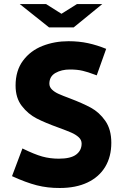

<svg xmlns="http://www.w3.org/2000/svg" viewBox="-20 -914 601 944"><path d="M273.9 10.3Q214.4 10.7 160.9 -2.9Q107.4 -16.6 39.1 -47.9L90.3 -184.1Q148.9 -155.3 187.5 -144.5Q226.1 -133.8 269 -133.8Q327.6 -133.8 354.5 -154.1Q381.3 -174.3 381.3 -208Q381.3 -226.1 366.9 -239.3Q352.5 -252.4 330.6 -262Q308.6 -271.5 267.6 -286.6Q202.1 -310.1 159.9 -331.8Q117.7 -353.5 87.2 -393.1Q56.6 -432.6 56.6 -493.2Q56.6 -566.9 93.3 -616Q129.9 -665 189 -688.2Q248 -711.4 316.9 -711.4Q368.2 -711.4 413.1 -701.7Q458 -691.9 502 -673.8L455.6 -543.5L443.4 -547.9Q413.1 -559.6 386.7 -565.9Q360.4 -572.3 323.2 -572.3Q282.7 -572.3 252.9 -555.4Q223.1 -538.6 222.7 -502.9Q222.7 -486.3 235.4 -473.9Q248 -461.4 268.1 -452.4Q288.1 -443.4 323.7 -430.2Q385.7 -406.7 426.8 -384.5Q467.8 -362.3 497.6 -320.1Q527.3 -277.8 527.3 -211.9Q527.3 -143.6 497.3 -93.8Q467.3 -43.9 410.4 -16.8Q353.5 10.3 273.9 10.3ZM77.1 -894H206.5L282.2 -846.2L358.4 -894H482.9L342.3 -779.3H221.2Z"/></svg>

Font: DavidDev Light
Style: Regular
Weight: 300
Designer: David.dev
Foundry: David.dev
Version: Version 1.001;FEAKit 1.0